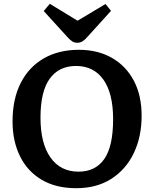

<svg xmlns="http://www.w3.org/2000/svg" viewBox="-20 -976 810 1010"><path d="M381 14Q274 14 199 -30.5Q124 -75 85 -154.5Q46 -234 46 -337Q46 -455 89 -539.5Q132 -624 210.5 -669Q289 -714 395 -714Q494 -714 568 -672Q642 -630 683.5 -552.5Q725 -475 725 -367Q725 -257 684 -171Q643 -85 566 -35.5Q489 14 381 14ZM393 -73Q482 -73 528.5 -139.5Q575 -206 575 -349Q575 -485 524 -557Q473 -629 380 -629Q290 -629 241.5 -562Q193 -495 193 -357Q193 -222 245.5 -147.5Q298 -73 393 -73ZM386 -751Q372 -751 360.5 -758Q349 -765 332 -784L210 -918L242 -956L388 -867L535 -955L564 -919L439 -781Q425 -765 413 -758Q401 -751 386 -751Z"/></svg>

Font: Literata SemiBold
Style: Regular
Weight: 600
Designer: Latin by Veronika Burian and Jose Scaglione. Greek by Irene Vlachou. Cyrillic by Vera Evstafieva.
Foundry: TypeTogether
Version: Version 3.103; ttfautohint (v1.8.4.7-5d5b);gftools[0.9.29]